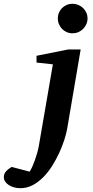

<svg xmlns="http://www.w3.org/2000/svg" viewBox="-149 -760 487 1009"><path d="M204.1 -84Q199.7 -58.6 189.2 -25.6Q178.7 7.3 162.8 42Q147 76.7 126 110.4Q105 144 79.1 170.4Q53.2 196.8 22.9 212.9Q-7.3 229 -42 229Q-59.6 229 -75.4 224.6Q-91.3 220.2 -103 212.4Q-114.7 204.6 -121.8 194.1Q-128.9 183.6 -128.9 170.9Q-128.9 161.6 -125.7 154.1Q-122.6 146.5 -116.9 140.1Q-111.3 133.8 -104 128.2Q-96.7 122.6 -87.9 117.2L6.8 142.1Q13.7 131.3 20.8 115.7Q27.8 100.1 34.4 81.8Q41 63.5 46.4 43.9Q51.8 24.4 55.2 5.9L128.9 -421.9L43 -431.2V-466.8L209 -500H274.9ZM311 -663.1Q311 -647 304.7 -632.8Q298.3 -618.7 287.6 -607.9Q276.9 -597.2 262.5 -591.1Q248 -585 231.9 -585Q215.8 -585 201.7 -591.1Q187.5 -597.2 177.2 -607.9Q167 -618.7 160.9 -632.8Q154.8 -647 154.8 -663.1Q154.8 -679.2 160.9 -693.4Q167 -707.5 177.2 -717.8Q187.5 -728 201.7 -734.1Q215.8 -740.2 231.9 -740.2Q248 -740.2 262.5 -734.1Q276.9 -728 287.6 -717.8Q298.3 -707.5 304.7 -693.4Q311 -679.2 311 -663.1Z"/></svg>

Font: Charis SIL CyrE
Style: Bold Italic
Weight: 700
Italic angle: -11°
Foundry: SIL International
Version: Version 5.000